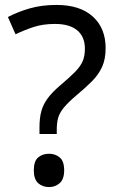

<svg xmlns="http://www.w3.org/2000/svg" viewBox="-20 -744 474 778"><path d="M140 -228Q140 -266 147.5 -293.5Q155 -321 173.5 -346Q192 -371 224 -398Q263 -431 284.5 -453Q306 -475 315 -496Q324 -517 324 -547Q324 -595 293 -621Q262 -647 203 -647Q154 -647 116 -634.5Q78 -622 43 -605L12 -675Q52 -696 100.5 -710Q149 -724 209 -724Q304 -724 356 -677Q408 -630 408 -549Q408 -504 393.5 -472.5Q379 -441 352.5 -414.5Q326 -388 290 -358Q257 -330 239.5 -309Q222 -288 216 -267.5Q210 -247 210 -218V-201H140ZM117 -54Q117 -91 134.5 -106Q152 -121 179 -121Q204 -121 222 -106Q240 -91 240 -54Q240 -18 222 -2Q204 14 179 14Q152 14 134.5 -2Q117 -18 117 -54Z"/></svg>

Font: eng115
Style: Regular
Weight: 400
Designer: Monotype Design Team
Foundry: Monotype Imaging Inc.
Version: Version 2.013